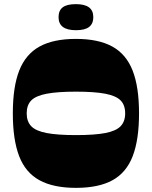

<svg xmlns="http://www.w3.org/2000/svg" viewBox="-20 -898 734 928"><path d="M347 10Q238 10 170.5 -27Q103 -64 72.5 -143.5Q42 -223 42 -350Q42 -478 73 -557Q104 -636 171 -673Q238 -710 347 -710Q456 -710 523 -673Q590 -636 621 -557Q652 -478 652 -350Q652 -223 621.5 -143.5Q591 -64 524 -27Q457 10 347 10ZM347 -245Q437 -245 489 -255Q541 -265 563 -288Q585 -311 585 -350Q585 -390 563 -412.5Q541 -435 489 -445Q437 -455 347 -455Q258 -455 205.5 -445Q153 -435 131 -412.5Q109 -390 109 -350Q109 -311 131 -288Q153 -265 205.5 -255Q258 -245 347 -245ZM347 -752Q263 -752 263 -815Q263 -847 283 -862.5Q303 -878 347 -878Q389 -878 410 -862.5Q431 -847 431 -815Q431 -784 411 -768Q391 -752 347 -752Z"/></svg>

Font: Ojuju ExtraBold
Style: Regular
Weight: 800
Designer: Chisaokwu Joboson, Mirko Velimirovic
Foundry: Udi Foundry
Version: Version 1.000